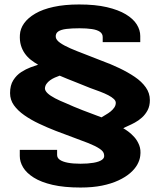

<svg xmlns="http://www.w3.org/2000/svg" viewBox="-20 -700 720 859"><path d="M340.5 139Q394.5 139 436.2 130.5Q478 122 509.8 107.2Q541.5 92.5 562.5 74.2Q583.5 56 594.5 36Q605.5 16 607.5 -3Q611 -29.5 602.8 -50.5Q594.5 -71.5 581 -86.5Q567.5 -101.5 553.5 -111.8Q539.5 -122 531.5 -126Q538.5 -130.5 552.5 -136.5Q566.5 -142.5 583.2 -151.5Q600 -160.5 615.2 -174.2Q630.5 -188 640.5 -207Q650.5 -226 650.5 -252Q650.5 -283.5 632.2 -309.2Q614 -335 583 -356Q552 -377 513.8 -395.2Q475.5 -413.5 435.5 -428Q396 -444 360 -457.5Q324 -471 295.2 -483.5Q266.5 -496 248.8 -508.5Q231 -521 229.5 -534Q228 -550.5 240.2 -559Q252.5 -567.5 276.8 -570.5Q301 -573.5 335.5 -573.5Q367.5 -573.5 391 -570Q414.5 -566.5 427 -557.8Q439.5 -549 439.5 -534V-511.5H607.5V-539Q607.5 -565.5 591.8 -590.8Q576 -616 542.8 -636Q509.5 -656 458 -668Q406.5 -680 334 -680Q269 -680 219.8 -669.2Q170.5 -658.5 137.8 -639.2Q105 -620 87.8 -595.8Q70.5 -571.5 69 -544Q67.5 -518 73.5 -497.5Q79.5 -477 91 -460.8Q102.5 -444.5 117.8 -432.5Q133 -420.5 150.5 -410.5Q137.5 -406.5 116.8 -398.8Q96 -391 75 -377.5Q54 -364 39.5 -341.2Q25 -318.5 25 -283.5Q25 -253.5 42.2 -229.2Q59.5 -205 88.8 -184.5Q118 -164 154.5 -146.8Q191 -129.5 229.5 -114.5Q269 -99 306.8 -85.5Q344.5 -72 375.8 -59.5Q407 -47 425.8 -34.5Q444.5 -22 445.5 -8.5Q449 6 436.2 15Q423.5 24 398.5 28.2Q373.5 32.5 340 32.5Q306.5 32.5 283.2 28Q260 23.5 247.8 15Q235.5 6.5 235.5 -7V-29.5H68.5V-2Q68.5 24 83.5 49Q98.5 74 131 94.5Q163.5 115 215.2 127Q267 139 340.5 139ZM434 -175Q392.5 -190 349.8 -206.8Q307 -223.5 275.5 -238Q248 -249 226.5 -260.2Q205 -271.5 193.2 -282.5Q181.5 -293.5 181 -304Q181.5 -315.5 187.8 -324.5Q194 -333.5 204 -340.8Q214 -348 225.5 -353Q237 -358 247 -361.5Q279.5 -347.5 315.8 -333.5Q352 -319.5 383 -306.5Q407 -298 428 -290Q449 -282 464.8 -273.8Q480.5 -265.5 489.2 -257.2Q498 -249 498 -240Q498 -229 491.5 -219.2Q485 -209.5 474.8 -201.2Q464.5 -193 453.5 -186.8Q442.5 -180.5 434 -175Z"/></svg>

Font: Anybody Thin ExtraBold
Style: Regular
Weight: 800
Version: Version 1.113;gftools[0.9.25]